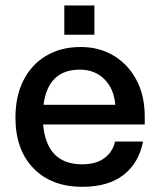

<svg xmlns="http://www.w3.org/2000/svg" viewBox="-20 -690 600 721"><path d="M221.5 -669.5H334.5V-559.5H221.5ZM38 -248.5Q38 -329 68.2 -388.5Q98.5 -448 153.8 -480.8Q209 -513.5 283 -513.5Q353 -513.5 407.2 -480.8Q461.5 -448 492.5 -389.5Q523.5 -331 523.5 -253V-222.5H142Q155 -73 288.5 -73Q340.5 -73 372 -96.2Q403.5 -119.5 412 -158.5H517Q501.5 -78 444 -33.2Q386.5 11.5 289.5 11.5Q173 11.5 105.5 -58.2Q38 -128 38 -248.5ZM280 -428.5Q160.5 -428.5 143.5 -296.5H413Q408 -357 371.8 -392.8Q335.5 -428.5 280 -428.5Z"/></svg>

Font: Overused Grotesk Medium
Style: Regular
Weight: 525
Version: Version 0.004